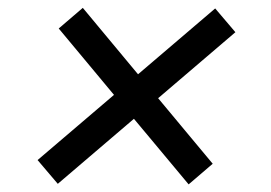

<svg xmlns="http://www.w3.org/2000/svg" viewBox="-20 -531 701 496"><path d="M467.3 -54.7 529.5 -108 388.5 -277.3 588.1 -447.8 535.9 -509.2 336.6 -339.1 193.9 -510.7 131.7 -457.4 274.5 -285.9 77.1 -117.5 129.3 -56.1 326 -224.1Z"/></svg>

Font: Margiela Sans Text
Style: Italic
Weight: 400
Italic angle: -9.39999°
Designer: Stefan Endress, Andreas Faust
Version: Version 1.100;FEAKit 1.0